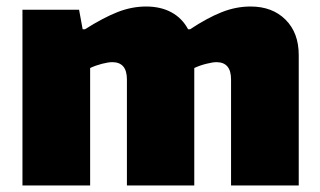

<svg xmlns="http://www.w3.org/2000/svg" viewBox="-20 -570 984 590"><path d="M49 -540H223L234 -480H241Q298 -516 341.5 -533Q385 -550 429 -550Q474 -550 507 -532Q540 -514 558 -480H564Q617 -515 661 -532.5Q705 -550 750 -550Q817 -550 857.5 -509.5Q898 -469 898 -401V0H690V-326Q690 -379 645 -379Q634 -379 614 -374Q594 -369 577 -361V0H370V-326Q370 -379 325 -379Q313 -379 293.5 -374Q274 -369 257 -361V0H49Z"/></svg>

Font: Encode Sans Narrow
Style: Black
Weight: 900
Designer: Pablo Impallari, Andres Torresi
Foundry: Pablo Impallari, Andres Torresi
Version: Version 1.000; ttfautohint (v1.00) -l 8 -r 50 -G 200 -x 14 -